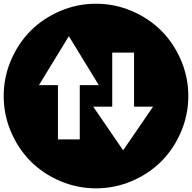

<svg xmlns="http://www.w3.org/2000/svg" viewBox="-20 -821 1040 1040"><path d="M412.1 -359.9H515.1L353 -625L190.9 -359.9H293.9V-65.9H412.1ZM647 -6.8 809.1 -243.2H706.1V-536.1H587.9V-243.2H484.9ZM960.4 -494.9Q1000 -402.3 1000 -300.8Q1000 -199.2 960.4 -106.7Q920.9 -14.2 853.8 53Q786.6 120.1 694.1 159.7Q601.6 199.2 500 199.2Q398.4 199.2 305.9 159.7Q213.4 120.1 146.2 53Q79.1 -14.2 39.6 -106.7Q0 -199.2 0 -300.8Q0 -402.3 39.6 -494.9Q79.1 -587.4 146.2 -654.5Q213.4 -721.7 305.9 -761.2Q398.4 -800.8 500 -800.8Q601.6 -800.8 694.1 -761.2Q786.6 -721.7 853.8 -654.5Q920.9 -587.4 960.4 -494.9Z"/></svg>

Font: Web Symbols
Style: Regular
Weight: 400
Designer: Igor Kiselev
Foundry: Just Be Nice studio
Version: Version 1.000;PS 001.001;hotconv 1.0.56